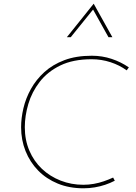

<svg xmlns="http://www.w3.org/2000/svg" viewBox="-20 -1005 737 1037"><path d="M600 -29Q575 -16 548 -7Q521 2 491.5 7Q462 12 431 12Q354 12 292 -13.5Q230 -39 186 -84Q142 -129 118 -189Q94 -249 94 -318Q94 -367 106.5 -420.5Q119 -474 147 -524.5Q175 -575 219.5 -615.5Q264 -656 327.5 -680Q391 -704 476 -704Q532 -704 583 -687Q634 -670 676 -641L664 -625Q626 -653 577 -669Q528 -685 475 -685Q375 -685 306 -651.5Q237 -618 194.5 -563Q152 -508 133 -443.5Q114 -379 114 -318Q114 -249 138.5 -191.5Q163 -134 206.5 -93Q250 -52 307.5 -29.5Q365 -7 430 -7Q459 -7 487 -12Q515 -17 541 -26Q567 -35 591 -46ZM566 -804 479 -960H488L362 -804H341L486 -985L587 -804Z"/></svg>

Font: Josefin Sans Thin Thin
Style: Italic
Weight: 250
Italic angle: -7°
Version: Version 2.000